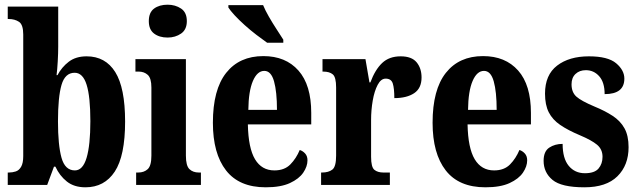

<svg xmlns="http://www.w3.org/2000/svg" viewBox="-20 -788 2721 818"><path d="M344 10Q296 10 265 -14.5Q234 -39 216 -78H210L181 0H13V-53H18Q33 -53 47 -57.5Q61 -62 70 -77.5Q79 -93 79 -123V-641Q79 -683 61 -695Q43 -707 17 -707H13V-760H228V-589Q228 -562 226 -526.5Q224 -491 221 -468H225Q243 -502 273 -525Q303 -548 349 -548Q429 -548 471 -481Q513 -414 513 -270Q513 -124 469 -57Q425 10 344 10ZM299 -62Q333 -62 349 -116Q365 -170 365 -272Q365 -376 349 -427Q333 -478 298 -478Q257 -478 242 -426Q227 -374 227 -271Q227 -170 242 -116Q257 -62 299 -62Z M694 -628Q659 -628 636.5 -645Q614 -662 614 -698Q614 -735 636.5 -751.5Q659 -768 694 -768Q727 -768 751.5 -751.5Q776 -735 776 -698Q776 -662 751.5 -645Q727 -628 694 -628ZM560 0V-53H569Q594 -53 609.5 -67.5Q625 -82 625 -125V-415Q625 -455 609.5 -469Q594 -483 571 -483H557V-536H772V-125Q772 -82 787 -67.5Q802 -53 827 -53H836V0Z M1112 10Q999 10 943 -62Q887 -134 887 -265Q887 -406 943.5 -477.5Q1000 -549 1102 -549Q1197 -549 1251.5 -487.5Q1306 -426 1306 -307V-258H1036Q1038 -157 1066.5 -109.5Q1095 -62 1149 -62Q1192 -62 1217 -87.5Q1242 -113 1257 -149Q1270 -145 1280 -134Q1290 -123 1290 -105Q1290 -79 1272 -52.5Q1254 -26 1215 -8Q1176 10 1112 10ZM1160 -320Q1160 -397 1147.5 -441.5Q1135 -486 1106 -486Q1076 -486 1057.5 -443Q1039 -400 1038 -320ZM1118 -606Q1098 -620 1072.5 -639.5Q1047 -659 1022.5 -681Q998 -703 979.5 -723Q961 -743 953 -756V-766H1101Q1110 -744 1125.5 -717Q1141 -690 1158 -664Q1175 -638 1187 -619V-606Z M1348 0V-53H1352Q1380 -53 1396 -65.5Q1412 -78 1412 -125V-415Q1412 -459 1398 -471Q1384 -483 1357 -483H1354V-536H1537L1554 -437H1558Q1578 -491 1608 -519.5Q1638 -548 1687 -548Q1734 -548 1755 -522.5Q1776 -497 1776 -458Q1776 -412 1744.5 -391Q1713 -370 1660 -370Q1660 -411 1653.5 -432Q1647 -453 1623 -453Q1603 -453 1589 -426.5Q1575 -400 1568 -359.5Q1561 -319 1561 -277V-120Q1561 -76 1575 -64.5Q1589 -53 1613 -53H1641V0Z M2048 10Q1935 10 1879 -62Q1823 -134 1823 -265Q1823 -406 1879.5 -477.5Q1936 -549 2038 -549Q2133 -549 2187.5 -487.5Q2242 -426 2242 -307V-258H1972Q1974 -157 2002.5 -109.5Q2031 -62 2085 -62Q2128 -62 2153 -87.5Q2178 -113 2193 -149Q2206 -145 2216 -134Q2226 -123 2226 -105Q2226 -79 2208 -52.5Q2190 -26 2151 -8Q2112 10 2048 10ZM2096 -320Q2096 -397 2083.5 -441.5Q2071 -486 2042 -486Q2012 -486 1993.5 -443Q1975 -400 1974 -320Z M2470 10Q2372 10 2334 -21.5Q2296 -53 2296 -103Q2296 -143 2320 -159Q2344 -175 2377 -175Q2377 -113 2403 -81.5Q2429 -50 2472 -50Q2513 -50 2530 -70Q2547 -90 2547 -120Q2547 -152 2523.5 -171.5Q2500 -191 2450 -212Q2400 -233 2367 -255.5Q2334 -278 2318 -309.5Q2302 -341 2302 -389Q2302 -469 2353.5 -508.5Q2405 -548 2489 -548Q2570 -548 2605 -518.5Q2640 -489 2640 -453Q2640 -387 2556 -387Q2556 -437 2533 -463Q2510 -489 2476 -489Q2449 -489 2432 -473Q2415 -457 2415 -429Q2415 -395 2435.5 -376.5Q2456 -358 2513 -334Q2557 -316 2590 -294.5Q2623 -273 2640.5 -241.5Q2658 -210 2658 -161Q2658 -84 2610.5 -37Q2563 10 2470 10Z"/></svg>

Font: Noto Serif Tamil ExtraCondensed ExtraBold
Style: Italic
Weight: 800
Width: 2
Italic angle: -12°
Designer: Indian Type Foundry, Tom Grace, and the Monotype Design Team
Foundry: Monotype Imaging Inc.
Version: Version 2.003; ttfautohint (v1.8.4.7-5d5b)